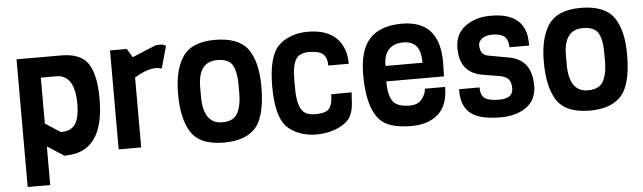

<svg xmlns="http://www.w3.org/2000/svg" viewBox="-47 -756 3699 1104"><g transform="rotate(-5 1802.0 -204.5)"><path d="M529 -301Q529 -78 414 -16Q367 9 299 9L203 -53V170H73V-567H329Q445 -567 487 -501.5Q529 -436 529 -301ZM399 -281Q399 -450 291 -450H203V-185L291 -128Q349 -128 374 -164.5Q399 -201 399 -281Z M936 -569 900 -441Q885 -447 866 -447Q816 -447 743 -404V0H613V-571H710L740 -521L878 -578Q888 -579 905 -579Q922 -579 936 -569Z M1332 -258V-310Q1332 -384 1310.5 -423Q1289 -462 1221 -462Q1111 -462 1111 -314V-262Q1111 -103 1221 -103Q1292 -103 1314 -156Q1332 -198 1332 -258ZM1462 -288Q1462 -103 1392 -40Q1333 14 1221 14Q1078 14 1028 -70Q981 -147 981 -288Q981 -420 1028 -495Q1080 -579 1217.5 -579Q1355 -579 1408.5 -505.5Q1462 -432 1462 -288Z M1858 -209 1976 -210Q1975 -202 1974 -181Q1973 -160 1972.5 -152.5Q1972 -145 1970 -129Q1968 -113 1965.5 -105.5Q1963 -98 1959 -86Q1941 -34 1861 -4Q1810 14 1754.5 14Q1699 14 1654 -4Q1609 -22 1583 -50Q1524 -112 1524 -282.5Q1524 -453 1583 -515Q1609 -543 1654 -561Q1699 -579 1754 -579Q1862 -579 1918 -525Q1974 -471 1974 -375H1856Q1856 -419 1834 -440.5Q1812 -462 1752.5 -462Q1693 -462 1673.5 -425Q1654 -388 1654 -314V-262Q1654 -143 1700 -116Q1721 -103 1755 -103Q1789 -103 1810.5 -109.5Q1832 -116 1841.5 -132Q1851 -148 1854 -163.5Q1857 -179 1858 -209Z M2513 -255H2180Q2180 -177 2204.5 -141Q2229 -105 2303 -105Q2351 -105 2374 -135.5Q2397 -166 2397 -194H2514Q2514 -87 2456.5 -37Q2399 13 2304.5 13Q2210 13 2158 -14Q2051 -69 2051 -306Q2051 -447 2112 -512.5Q2173 -578 2298 -578Q2515 -578 2515 -337Q2515 -311 2513 -255ZM2183 -344H2397Q2397 -410 2372 -440Q2347 -470 2295.5 -470Q2244 -470 2213.5 -439.5Q2183 -409 2183 -344Z M3025 -158V-143Q3019 -68 2961.5 -30Q2904 8 2818 8Q2691 8 2640 -38Q2593 -80 2593 -162V-174H2711Q2711 -128 2735 -111Q2759 -94 2818 -94Q2898 -94 2898 -152Q2898 -200 2870 -216Q2857 -224 2837 -228L2736 -245Q2604 -266 2604 -410Q2604 -490 2662.5 -534.5Q2721 -579 2811 -579Q3016 -579 3016 -402V-389H2903Q2901 -436 2878 -453Q2855 -470 2813.5 -470Q2772 -470 2751 -453.5Q2730 -437 2730 -417Q2730 -360 2776 -352L2897 -330Q3025 -306 3025 -158Z M3443 -258V-310Q3443 -384 3421.5 -423Q3400 -462 3332 -462Q3222 -462 3222 -314V-262Q3222 -103 3332 -103Q3403 -103 3425 -156Q3443 -198 3443 -258ZM3573 -288Q3573 -103 3503 -40Q3444 14 3332 14Q3189 14 3139 -70Q3092 -147 3092 -288Q3092 -420 3139 -495Q3191 -579 3328.5 -579Q3466 -579 3519.5 -505.5Q3573 -432 3573 -288Z"/></g></svg>

Font: Viga
Style: Regular
Weight: 400
Designer: Oscar Yáñez
Foundry: Fontstage
Version: Version 1.001